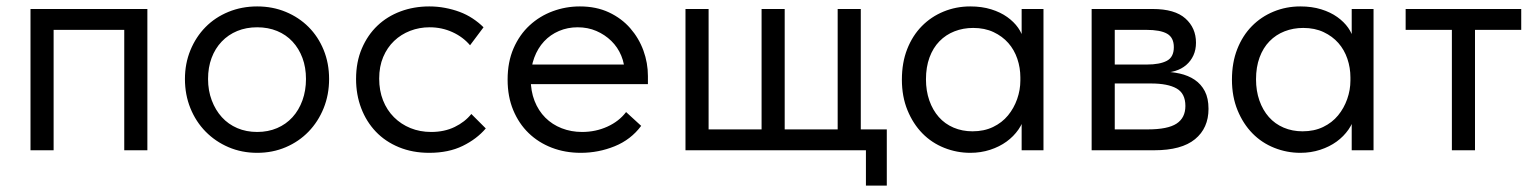

<svg xmlns="http://www.w3.org/2000/svg" viewBox="-20 -468 4783 598"><path d="M75 0H147V-375H367V0H439V-440H75Z M781 8Q829 8 870 -9.5Q911 -27 941 -58Q971 -89 988 -131Q1005 -173 1005 -222Q1005 -271 988 -312.5Q971 -354 941 -384Q911 -414 870 -431Q829 -448 781 -448Q733 -448 691.5 -431Q650 -414 620 -383.5Q590 -353 573 -311.5Q556 -270 556 -222Q556 -173 573 -131Q590 -89 620.5 -58Q651 -27 692 -9.5Q733 8 781 8ZM781 -57Q747 -57 719 -69Q691 -81 671 -103Q651 -125 639.5 -155.5Q628 -186 628 -222Q628 -258 639 -287.5Q650 -317 670.5 -338.5Q691 -360 719 -371.5Q747 -383 781 -383Q815 -383 843 -371.5Q871 -360 891 -338.5Q911 -317 922 -287.5Q933 -258 933 -222Q933 -186 922 -155.5Q911 -125 891 -103Q871 -81 843 -69Q815 -57 781 -57Z M1317 8Q1377 8 1421 -13.5Q1465 -35 1493 -68L1448 -113Q1428 -88 1396 -72.5Q1364 -57 1323 -57Q1288 -57 1258.5 -69Q1229 -81 1207 -103Q1185 -125 1173 -155.5Q1161 -186 1161 -223Q1161 -261 1173.5 -290.5Q1186 -320 1207.5 -340.5Q1229 -361 1257.5 -372Q1286 -383 1318 -383Q1356 -383 1389 -368Q1422 -353 1444 -327L1486 -383Q1471 -398 1452 -410.5Q1433 -423 1411.5 -431Q1390 -439 1366 -443.5Q1342 -448 1317 -448Q1269 -448 1227.5 -432.5Q1186 -417 1155.5 -388Q1125 -359 1107 -317Q1089 -275 1089 -222Q1089 -173 1105 -131Q1121 -89 1150.5 -58Q1180 -27 1222.5 -9.5Q1265 8 1317 8Z M1789 8Q1844 8 1894.5 -12.5Q1945 -33 1977 -76L1930 -119Q1908 -90 1871.5 -73.5Q1835 -57 1793 -57Q1759 -57 1729.5 -68.5Q1700 -80 1678.5 -101.5Q1657 -123 1645 -153.5Q1633 -184 1633 -222Q1633 -259 1644 -288.5Q1655 -318 1674.5 -339Q1694 -360 1721 -371.5Q1748 -383 1779 -383Q1811 -383 1837.5 -371.5Q1864 -360 1884 -340.5Q1904 -321 1915 -294.5Q1926 -268 1926 -237V-215L1967 -267H1609V-206H1998V-231Q1998 -272 1984 -310.5Q1970 -349 1943 -380Q1916 -411 1876.5 -429.5Q1837 -448 1786 -448Q1742 -448 1701.5 -433Q1661 -418 1629.5 -389Q1598 -360 1579.5 -317.5Q1561 -275 1561 -220Q1561 -167 1578.5 -125Q1596 -83 1626.5 -53.5Q1657 -24 1698.5 -8Q1740 8 1789 8Z M2677 110H2742V-65H2661V-440H2589V-65H2424V-440H2352V-65H2187V-440H2115V0H2677Z M3162 0H3230V-309V-316V-440H3162V-316L3158 -309V-126L3162 -111ZM3002 8Q3035 8 3064 -1.5Q3093 -11 3115 -27Q3137 -43 3152 -64.5Q3167 -86 3172 -111V-217H3158Q3158 -188 3148 -159.5Q3138 -131 3119.5 -108.5Q3101 -86 3073 -72.5Q3045 -59 3009 -59Q2977 -59 2950 -70.5Q2923 -82 2904 -103.5Q2885 -125 2874.5 -155Q2864 -185 2864 -221Q2864 -259 2875 -289Q2886 -319 2906 -339.5Q2926 -360 2953 -370.5Q2980 -381 3011 -381Q3047 -381 3074.5 -368Q3102 -355 3120.5 -334Q3139 -313 3148.5 -285Q3158 -257 3158 -227H3167V-345Q3164 -363 3151 -381.5Q3138 -400 3117 -415Q3096 -430 3067 -439Q3038 -448 3002 -448Q2958 -448 2919 -432Q2880 -416 2851 -386.5Q2822 -357 2805.5 -315Q2789 -273 2789 -220Q2789 -167 2806.5 -124.5Q2824 -82 2853 -52.5Q2882 -23 2921 -7.5Q2960 8 3002 8Z M3380 0H3575Q3660 0 3702 -34.5Q3744 -69 3744 -129Q3744 -162 3732.5 -184Q3721 -206 3701 -219.5Q3681 -233 3654 -239Q3627 -245 3595 -245V-241Q3620 -241 3640 -247Q3660 -253 3674.5 -265.5Q3689 -278 3697 -295.5Q3705 -313 3705 -335Q3705 -381 3672 -410.5Q3639 -440 3570 -440H3380ZM3452 -48V-399L3443 -375H3550Q3594 -375 3615 -363Q3636 -351 3636 -321Q3636 -290 3614 -278.5Q3592 -267 3552 -267H3443V-208H3565Q3617 -208 3644.5 -192.5Q3672 -177 3672 -138Q3672 -101 3644.5 -83Q3617 -65 3555 -65H3443Z M4190 0H4258V-309V-316V-440H4190V-316L4186 -309V-126L4190 -111ZM4030 8Q4063 8 4092 -1.5Q4121 -11 4143 -27Q4165 -43 4180 -64.5Q4195 -86 4200 -111V-217H4186Q4186 -188 4176 -159.5Q4166 -131 4147.5 -108.5Q4129 -86 4101 -72.5Q4073 -59 4037 -59Q4005 -59 3978 -70.5Q3951 -82 3932 -103.5Q3913 -125 3902.5 -155Q3892 -185 3892 -221Q3892 -259 3903 -289Q3914 -319 3934 -339.5Q3954 -360 3981 -370.5Q4008 -381 4039 -381Q4075 -381 4102.5 -368Q4130 -355 4148.5 -334Q4167 -313 4176.5 -285Q4186 -257 4186 -227H4195V-345Q4192 -363 4179 -381.5Q4166 -400 4145 -415Q4124 -430 4095 -439Q4066 -448 4030 -448Q3986 -448 3947 -432Q3908 -416 3879 -386.5Q3850 -357 3833.5 -315Q3817 -273 3817 -220Q3817 -167 3834.5 -124.5Q3852 -82 3881 -52.5Q3910 -23 3949 -7.5Q3988 8 4030 8Z M4502 0H4574V-375H4718V-440H4358V-375H4502Z"/></svg>

Font: Tilda Sans VF
Style: Regular
Weight: 400
Designer: ParaType Ltd
Foundry: ParaType Ltd
Version: Version 1.010